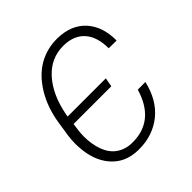

<svg xmlns="http://www.w3.org/2000/svg" viewBox="-192 -870 1029 1029"><g transform="rotate(-45 322.5 -356.0)"><path d="M504.4 -221.2C468.8 -98.6 392.6 -41 288.6 -41C285.2 -41 281.7 -41 278.3 -41C245.1 -42 216.8 -51.3 192.9 -68.4C168.9 -85.4 151.4 -110.4 139.6 -142.1C128.4 -174.3 122.6 -208.5 122.6 -244.6C122.6 -246.6 122.6 -248.5 122.6 -250.5C122.6 -272 125.5 -299.8 130.9 -334.5H417L426.3 -385.3H136.7L139.2 -400.4C155.3 -484.4 185.5 -550.3 229 -598.1C272.5 -646 325.2 -669.9 386.7 -669.9C388.7 -669.9 391.1 -669.9 393.1 -669.9C496.1 -667.5 551.3 -601.6 551.3 -488.3L610.4 -487.8C610.4 -488.8 610.4 -490.2 610.4 -491.2C610.4 -559.6 591.8 -614.7 554.2 -656.2C516.6 -697.8 463.4 -719.2 395.5 -720.7C393.6 -720.7 391.6 -720.7 389.6 -720.7C339.4 -720.7 293 -708.5 250.5 -684.1C208 -659.2 171.4 -621.6 140.6 -570.8C109.9 -520 89.8 -461.9 79.6 -396.5L66.4 -310.5C64 -291.5 62.5 -272 62.5 -252.4C62.5 -246.6 63 -240.7 63 -234.9C65.9 -160.6 86.4 -101.6 124 -58.1C161.6 -14.2 211.9 8.3 275.4 9.8C278.8 9.8 282.2 9.8 285.2 9.8C354 9.8 413.1 -10.3 462.9 -50.3C512.2 -90.3 545.4 -147.5 562.5 -221.7Z"/></g></svg>

Font: Roboto Light
Style: Italic
Weight: 300
Italic angle: -12°
Designer: Google
Version: Version 2.137; 2017